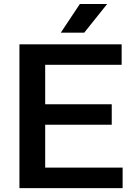

<svg xmlns="http://www.w3.org/2000/svg" viewBox="-20 -968 693 988"><path d="M80 0V-740H606V-634.5H212.5V-431.5H555V-326H212.5V-105.5H611V0ZM293 -800 391 -947.5H531.5L413.5 -800Z"/></svg>

Font: Encode Sans Semi Expanded SemiBold
Style: Regular
Weight: 600
Width: 6
Designer: Multiple Designers
Foundry: Impallari Type
Version: Version 3.000; ttfautohint (v1.8.3) -l 8 -r 50 -G 200 -x 14 